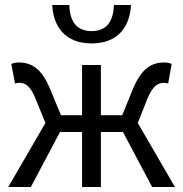

<svg xmlns="http://www.w3.org/2000/svg" viewBox="-20 -745 729 765"><path d="M13 0H103L219 -219H307V0H382V-219H470L586 0H677L529 -255L567 -351C589 -404 610 -415 633 -415C640 -415 644 -414 650 -412L664 -490C657 -494 646 -496 635 -496C584 -496 545 -473 511 -394L467 -286H382V-486H307V-286H223L178 -394C145 -473 105 -496 54 -496C44 -496 33 -494 25 -490L40 -412C46 -414 49 -415 56 -415C80 -415 101 -404 122 -351L161 -255ZM345 -572C457 -572 498 -647 502 -725H434C432 -668 411 -621 345 -621C279 -621 258 -668 256 -725H188C192 -647 233 -572 345 -572Z"/></svg>

Font: DAIFUKU Sans
Style: Regular
Weight: 400
Designer: Original font ‘Source Han Sans JP’ : Paul D. Hunt
Foundry: Daifuku
Version: Version 1.000